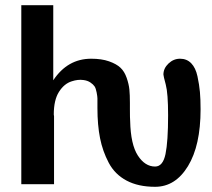

<svg xmlns="http://www.w3.org/2000/svg" viewBox="-20 -709 816 739"><path d="M62 0V-689H185V-451V-400Q240 -483 331 -483Q371 -483 399.5 -473Q428 -463 443.5 -448.5Q459 -434 467.5 -409.5Q476 -385 478 -364.5Q480 -344 480 -313V-290Q480 -252 481 -243Q483 -153 510.5 -110.5Q538 -68 577 -68Q607 -68 617 -116Q627 -164 627 -265Q627 -350 618 -383.5Q609 -417 609 -422Q609 -446 628.5 -464.5Q648 -483 673 -483Q699 -483 716 -465.5Q733 -448 740 -415.5Q747 -383 749.5 -355Q752 -327 752 -288Q752 -149 703.5 -69.5Q655 10 577 10Q512 10 467 -14Q422 -38 398.5 -82.5Q375 -127 365 -177.5Q355 -228 355 -293V-306Q355 -324 355 -330.5Q355 -337 352 -353Q349 -369 344 -376.5Q339 -384 328 -391.5Q317 -399 301 -401Q280 -404 256 -396Q227 -387 207 -355.5Q187 -324 187 -268Q187 -267 187.5 -265Q188 -263 188 -262V0Z"/></svg>

Font: Coval
Style: Bold
Weight: 700
Foundry: Context Ltd
Version: Version 001.000